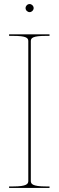

<svg xmlns="http://www.w3.org/2000/svg" viewBox="-20 -930 290 950"><path d="M106.5 -890C106.5 -879 116 -870 126.5 -870C137.5 -870 146.5 -879.5 146.5 -890C146.5 -901 137 -910 126.5 -910C115.5 -910 106.5 -900.5 106.5 -890ZM225 0V-7.5H207.5C139 -7.5 132.5 -20.5 132.5 -35V-726.5C132.5 -742 141.5 -752.5 207.5 -752.5H225V-760H25V-752.5H45C111 -752.5 120 -742 120 -726.5V-35C120 -20.5 113.5 -7.5 45 -7.5H25V0Z"/></svg>

Font: Znikomit
Style: Regular
Weight: 100
Designer: gluk
Foundry: gluk
Version: Version 0.55